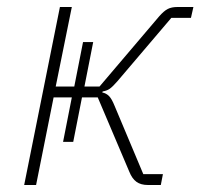

<svg xmlns="http://www.w3.org/2000/svg" viewBox="-20 -528 572 548"><path d="M151 -508H185L139 -281H192L217 -408H246L221 -281H264L434 -481Q448 -497 459 -502.5Q470 -508 486 -508H532L525 -477H469L315 -296Q301 -280 293 -274.5Q285 -269 273 -267L272 -264Q283 -262 291 -254Q299 -246 307 -226L389 -31H445L439 0H402Q382 0 369.5 -9Q357 -18 349 -38L259 -250H214L189 -123H160L185 -250H133L83 0H49Z"/></svg>

Font: IBM Plex Sans ExtLt
Style: Italic
Weight: 200
Italic angle: -11°
Designer: Mike Abbink, Paul van der Laan, Pieter van Rosmalen
Foundry: Bold Monday
Version: Version 3.005